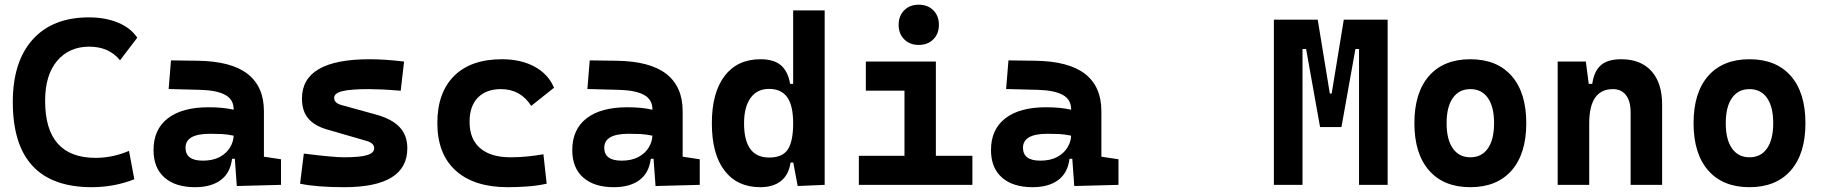

<svg xmlns="http://www.w3.org/2000/svg" viewBox="-20 -776 7657 806"><path d="M365.2 9.8Q33.7 9.8 33.7 -347.7Q33.7 -517.1 117.2 -610.1Q200.7 -703.1 353.5 -703.1Q422.4 -703.1 475.6 -680.9Q528.8 -658.7 556.2 -617.7L483.9 -522.9Q437.5 -580.1 354.5 -580.1Q270.5 -580.1 220 -520.8Q169.4 -461.4 169.4 -352.5Q169.4 -113.3 381.8 -113.3Q452.6 -113.3 521.5 -142.6L543.9 -23.4Q459 9.8 365.2 9.8Z M974.1 4.9 965.8 -109.4H954.1Q946.8 -49.8 906.5 -20Q866.2 9.8 798.8 9.8Q716.3 9.8 670.4 -30.8Q624.5 -71.3 624.5 -146Q624.5 -232.9 684.6 -279.3Q744.6 -325.7 855 -325.7Q887.2 -325.7 912.4 -323.2Q937.5 -320.8 960.9 -315.4V-316.9Q960.9 -358.4 925.5 -377.7Q890.1 -397 820.3 -398.9L688 -402.3L697.8 -522.5L810.5 -521Q951.2 -519 1019.5 -465.6Q1087.9 -412.1 1087.9 -309.6V-118.2L1159.7 -107.4V0ZM960.9 -206.5Q932.6 -212.4 909.7 -213.4Q886.7 -214.4 861.3 -214.4Q758.8 -214.4 758.8 -155.8Q758.8 -101.6 831.5 -101.6Q873.5 -101.6 902.1 -116.9Q930.7 -132.3 945.3 -156.5Q960 -180.7 960.9 -206.5Z M1424.8 9.8Q1308.6 9.8 1239.7 -4.9L1255.4 -131.3Q1316.9 -123.5 1358.9 -119.6Q1400.9 -115.7 1424.8 -115.7Q1491.2 -115.7 1521 -124.8Q1550.8 -133.8 1550.8 -153.8Q1550.8 -174.8 1520 -184.1L1351.6 -232.9Q1299.8 -248 1273.7 -279.1Q1247.6 -310.1 1247.6 -362.3Q1247.6 -527.3 1531.2 -527.3Q1564.5 -527.3 1600.3 -524.9Q1636.2 -522.5 1676.3 -517.6L1662.1 -395Q1617.7 -398.9 1584.5 -400.4Q1551.3 -401.9 1528.3 -401.9Q1451.7 -401.9 1417.2 -393.3Q1382.8 -384.8 1382.8 -365.2Q1382.8 -343.8 1412.1 -335.4L1557.1 -295.4Q1624 -277.3 1657 -242.9Q1689.9 -208.5 1689.9 -153.3Q1689.9 9.8 1424.8 9.8Z M2111.3 9.8Q1970.2 9.8 1893.1 -59.8Q1815.9 -129.4 1815.9 -259.8Q1815.9 -386.7 1886.2 -457Q1956.5 -527.3 2086.9 -527.3Q2167 -527.3 2224.4 -496.1Q2281.7 -464.8 2305.7 -407.7L2210 -331.5Q2165 -401.9 2083 -401.9Q2021 -401.9 1986.1 -366.2Q1951.2 -330.6 1951.2 -264.6Q1951.2 -191.9 1995.8 -153.8Q2040.5 -115.7 2123 -115.7Q2158.2 -115.7 2193.1 -119.1Q2228 -122.6 2261.2 -128.4L2274.9 -4.9Q2235.4 3.9 2193.4 6.8Q2151.4 9.8 2111.3 9.8Z M2731.9 4.9 2723.6 -109.4H2711.9Q2704.6 -49.8 2664.3 -20Q2624 9.8 2556.6 9.8Q2474.1 9.8 2428.2 -30.8Q2382.3 -71.3 2382.3 -146Q2382.3 -232.9 2442.4 -279.3Q2502.4 -325.7 2612.8 -325.7Q2645 -325.7 2670.2 -323.2Q2695.3 -320.8 2718.8 -315.4V-316.9Q2718.8 -358.4 2683.3 -377.7Q2647.9 -397 2578.1 -398.9L2445.8 -402.3L2455.6 -522.5L2568.4 -521Q2709 -519 2777.3 -465.6Q2845.7 -412.1 2845.7 -309.6V-118.2L2917.5 -107.4V0ZM2718.8 -206.5Q2690.4 -212.4 2667.5 -213.4Q2644.5 -214.4 2619.1 -214.4Q2516.6 -214.4 2516.6 -155.8Q2516.6 -101.6 2589.4 -101.6Q2631.3 -101.6 2659.9 -116.9Q2688.5 -132.3 2703.1 -156.5Q2717.8 -180.7 2718.8 -206.5Z M3171.4 9.8Q3075.2 9.8 3021.7 -59.6Q2968.3 -128.9 2968.3 -258.3Q2968.3 -386.7 3021.7 -457Q3075.2 -527.3 3172.4 -527.3Q3229 -527.3 3258.5 -501.7Q3288.1 -476.1 3296.9 -423.8H3309.6V-732.4H3441.9V0L3328.6 4.9L3310.1 -93.8H3298.8Q3291 -42 3258.3 -16.1Q3225.6 9.8 3171.4 9.8ZM3309.6 -258.3Q3309.6 -333.5 3284.4 -368.2Q3259.3 -402.8 3208.5 -402.8Q3158.2 -402.8 3130.9 -365Q3103.5 -327.1 3103.5 -258.3Q3103.5 -114.7 3208.5 -114.7Q3265.1 -114.7 3287.4 -148.9Q3309.6 -183.1 3309.6 -258.3Z M3585.4 0V-122.1H3776.9V-395.5H3614.7V-517.6H3908.7V-122.1H4062V0ZM3836.9 -587.4Q3799.3 -587.4 3775.9 -610.8Q3752.4 -634.3 3752.4 -671.9Q3752.4 -709.5 3775.9 -732.9Q3799.3 -756.3 3836.9 -756.3Q3874.5 -756.3 3897.9 -732.9Q3921.4 -709.5 3921.4 -671.9Q3921.4 -634.3 3897.9 -610.8Q3874.5 -587.4 3836.9 -587.4Z M4489.7 4.9 4481.4 -109.4H4469.7Q4462.4 -49.8 4422.1 -20Q4381.8 9.8 4314.5 9.8Q4231.9 9.8 4186 -30.8Q4140.1 -71.3 4140.1 -146Q4140.1 -232.9 4200.2 -279.3Q4260.3 -325.7 4370.6 -325.7Q4402.8 -325.7 4428 -323.2Q4453.1 -320.8 4476.6 -315.4V-316.9Q4476.6 -358.4 4441.2 -377.7Q4405.8 -397 4335.9 -398.9L4203.6 -402.3L4213.4 -522.5L4326.2 -521Q4466.8 -519 4535.2 -465.6Q4603.5 -412.1 4603.5 -309.6V-118.2L4675.3 -107.4V0ZM4476.6 -206.5Q4448.2 -212.4 4425.3 -213.4Q4402.3 -214.4 4377 -214.4Q4274.4 -214.4 4274.4 -155.8Q4274.4 -101.6 4347.2 -101.6Q4389.2 -101.6 4417.7 -116.9Q4446.3 -132.3 4460.9 -156.5Q4475.6 -180.7 4476.6 -206.5Z M5327.6 0V-693.4H5511.7L5562.5 -383.3H5570.3L5621.1 -693.4H5805.2V0H5685.1V-570.3H5669.9L5611.3 -242.7H5521.5L5462.9 -570.3H5447.8V0Z M6152.3 9.8Q6040.5 9.8 5979 -60.5Q5917.5 -130.9 5917.5 -258.8Q5917.5 -387.2 5979 -457.3Q6040.5 -527.3 6152.3 -527.3Q6264.2 -527.3 6325.7 -457.3Q6387.2 -387.2 6387.2 -258.8Q6387.2 -130.9 6325.7 -60.5Q6264.2 9.8 6152.3 9.8ZM6152.3 -115.7Q6200.2 -115.7 6226.1 -153.1Q6252 -190.4 6252 -258.8Q6252 -327.6 6226.1 -364.7Q6200.2 -401.9 6152.3 -401.9Q6105 -401.9 6078.9 -364.7Q6052.7 -327.6 6052.7 -258.8Q6052.7 -190.4 6078.9 -153.1Q6105 -115.7 6152.3 -115.7Z M6825.2 0V-304.2Q6825.2 -351.1 6805.9 -376.5Q6786.6 -401.9 6751 -401.9Q6651.4 -401.9 6651.4 -258.3V0H6519V-517.6H6637.2L6649.4 -423.8H6664.1Q6671.4 -476.1 6699.7 -501.7Q6728 -527.3 6785.6 -527.3Q6867.7 -527.3 6912.6 -477.5Q6957.5 -427.7 6957.5 -336.9V0Z M7324.2 9.8Q7212.4 9.8 7150.9 -60.5Q7089.4 -130.9 7089.4 -258.8Q7089.4 -387.2 7150.9 -457.3Q7212.4 -527.3 7324.2 -527.3Q7436 -527.3 7497.6 -457.3Q7559.1 -387.2 7559.1 -258.8Q7559.1 -130.9 7497.6 -60.5Q7436 9.8 7324.2 9.8ZM7324.2 -115.7Q7372.1 -115.7 7397.9 -153.1Q7423.8 -190.4 7423.8 -258.8Q7423.8 -327.6 7397.9 -364.7Q7372.1 -401.9 7324.2 -401.9Q7276.9 -401.9 7250.7 -364.7Q7224.6 -327.6 7224.6 -258.8Q7224.6 -190.4 7250.7 -153.1Q7276.9 -115.7 7324.2 -115.7Z"/></svg>

Font: Cascadia Mono
Style: Bold
Weight: 700
Monospace: yes
Designer: Aaron Bell
Foundry: Saja Typeworks
Version: Version 2404.023; ttfautohint (v1.8.4)